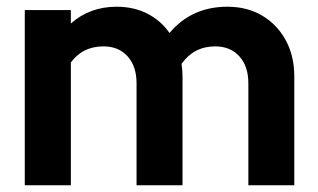

<svg xmlns="http://www.w3.org/2000/svg" viewBox="-20 -551 945 571"><path d="M53.7 0V-521H190.7V-481.1Q246.9 -531 326.9 -531Q377.8 -531 418.1 -510.5Q458.3 -489.9 484.2 -452.9Q549.5 -531 656.2 -531Q714.8 -531 759.4 -504.7Q803.9 -478.5 829.6 -431.7Q855.2 -385 855.2 -323.4V0H718.6V-303.4Q718.6 -354 691.8 -383.5Q665 -413.1 620 -413.1Q556.8 -413.1 519.9 -361.1Q521.2 -352.3 522 -342.9Q522.8 -333.6 522.8 -323.4V0H386.1V-303.4Q386.1 -354 359.4 -383.5Q332.6 -413.1 287.9 -413.1Q225.5 -413.1 190.7 -365.1V0Z"/></svg>

Font: Red Hat Display VF
Style: Regular
Weight: 300
Designer: Pentagram, MCKL
Foundry: Pentagram, MCKL
Version: Version 1.023